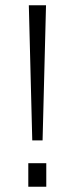

<svg xmlns="http://www.w3.org/2000/svg" viewBox="-20 -706 282 726"><path d="M102 -175 89 -686H154L141 -175ZM87 0V-89H155V0Z"/></svg>

Font: Archivo Condensed ExtraLight
Style: Regular
Weight: 250
Width: 3
Designer: Hector Gatti
Foundry: Omnibus-Type
Version: Version 2.001